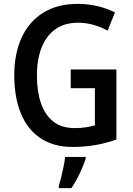

<svg xmlns="http://www.w3.org/2000/svg" viewBox="-20 -744 682 985"><path d="M342.8 -387.7H577.1V-28.3Q525.4 -9.8 470.5 0Q415.5 9.8 352.5 9.8Q253.9 9.8 187.3 -35.2Q120.6 -80.1 86.9 -162.6Q53.2 -245.1 53.2 -357.9Q53.2 -468.8 90.8 -550.8Q128.4 -632.8 201.2 -678.5Q273.9 -724.1 379.4 -724.1Q432.1 -724.1 480.7 -712.4Q529.3 -700.7 569.8 -680.2L532.2 -586.9Q498 -605.5 459.5 -616.5Q420.9 -627.4 379.4 -627.4Q312.5 -627.4 265.6 -595Q218.8 -562.5 194.1 -501.7Q169.4 -440.9 169.4 -356Q169.4 -276.4 189.7 -215.8Q210 -155.3 252.7 -121.1Q295.4 -86.9 363.3 -86.9Q395.5 -86.9 420.4 -90.8Q445.3 -94.7 466.8 -101.1V-291.5H342.8ZM419.4 61V70.8Q412.1 93.3 400.9 119.6Q389.6 146 375.7 172.1Q361.8 198.2 346.2 221.2H281.7V209Q287.6 190.9 294.2 164.1Q300.8 137.2 306.4 109.4Q312 81.5 314 61Z"/></svg>

Font: Open Sans SemiCondensed SemiBold
Style: Regular
Weight: 600
Width: 4
Designer: Monotype Design Team
Foundry: Monotype Imaging Inc.
Version: Version 3.000